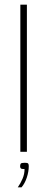

<svg xmlns="http://www.w3.org/2000/svg" viewBox="-20 -649 202 821"><path d="M67 -629H95V0H67ZM56 152Q68 135 76.5 115Q85 95 85 74Q72 74 69 71Q66 68 66 62Q66 55 68.5 51Q71 47 86 47Q98 47 100.5 50.5Q103 54 103 61Q103 85 94.5 110.5Q86 136 72 152Z"/></svg>

Font: Smooch Sans ExtraLight
Style: Regular
Weight: 200
Designer: Robert E. Leuschke
Foundry: Robert E. Leuschke
Version: Version 1.010; ttfautohint (v1.8.3)